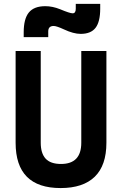

<svg xmlns="http://www.w3.org/2000/svg" viewBox="-20 -955 626 985"><path d="M291 9.8Q60.1 9.8 60.1 -222.7V-693.4H189V-222.7Q189 -168.5 214.1 -141.1Q239.3 -113.8 293 -113.8Q397 -113.8 397 -222.7V-693.4H525.9V-222.7Q525.9 -106.4 466.1 -48.3Q406.2 9.8 291 9.8ZM101.6 -764.6V-789.1Q101.6 -858.9 128.2 -891.1Q154.8 -923.3 212.4 -923.3Q249 -923.3 288.1 -907.7Q338.4 -886.7 352.5 -886.7Q368.7 -886.7 368.7 -909.7V-935.1H494.1V-910.6Q494.1 -843.3 470.2 -812.3Q446.3 -781.2 394 -781.2Q356.9 -781.2 308.1 -804.2Q270 -821.8 255.4 -821.8Q227.5 -821.8 227.5 -793.9V-764.6Z"/></svg>

Font: CaskaydiaMono NF
Style: Bold
Weight: 700
Designer: Aaron Bell
Foundry: Saja Typeworks
Version: Version 2111.001; ttfautohint (v1.8.4);Nerd Fonts 3.1.1